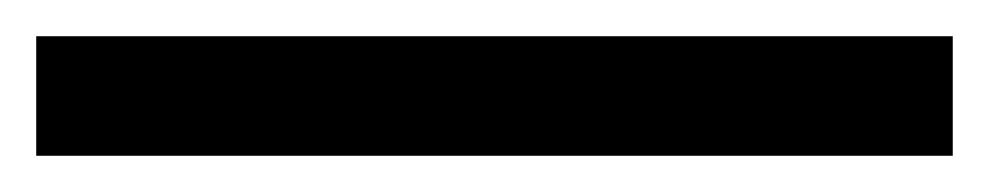

<svg xmlns="http://www.w3.org/2000/svg" viewBox="-23 -846 546 106"><path d="M503 -760H-3V-826H503Z"/></svg>

Font: Noto Sans Tamil
Style: Regular
Weight: 400
Designer: Jelle Bosma - Monotype Design Team
Foundry: Monotype Imaging Inc.
Version: Version 2.003